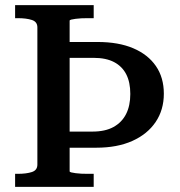

<svg xmlns="http://www.w3.org/2000/svg" viewBox="-20 -730 703 750"><path d="M346 -710H39V-659H50Q83 -659 104.5 -652Q126 -645 126 -623V-87Q126 -65 104.5 -58Q83 -51 50 -51H39V0H346V-51H322Q310 -51 298 -51.5Q286 -52 275.5 -53.5Q265 -55 258.5 -56.5Q252 -58 252 -61V-649Q252 -652 258.5 -653.5Q265 -655 275.5 -656.5Q286 -658 298 -658.5Q310 -659 322 -659H346ZM620 -364Q620 -427 589 -472Q558 -517 500.5 -541.5Q443 -566 361 -566H199L188 -504H346Q394 -504 425.5 -487.5Q457 -471 473 -440Q489 -409 489 -363Q489 -317 472.5 -284.5Q456 -252 423.5 -234Q391 -216 341 -216H188V-153H356Q438 -153 497 -179.5Q556 -206 588 -253.5Q620 -301 620 -364Z"/></svg>

Font: Roboto Serif 36pt Medium
Style: Regular
Weight: 500
Designer: Greg Gazdowicz
Foundry: Commercial Type
Version: Version 1.008